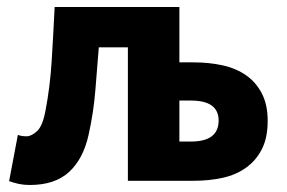

<svg xmlns="http://www.w3.org/2000/svg" viewBox="-20 -516 820 548"><path d="M65 12Q48 12 34 9Q20 6 6 1L31 -131Q36 -129 42 -128Q48 -127 56 -127Q70 -127 86 -142Q102 -157 110 -201Q123 -269 127.5 -342Q132 -415 136 -496H492V-338H532Q577 -338 615.5 -329.5Q654 -321 682.5 -301Q711 -281 727.5 -249Q744 -217 744 -171Q744 -123 727.5 -90.5Q711 -58 682.5 -37.5Q654 -17 615.5 -8.5Q577 0 532 0H345V-381H262Q257 -318 252 -256.5Q247 -195 233 -132Q218 -63 177.5 -25.5Q137 12 65 12ZM492 -112H525Q604 -112 604 -172Q604 -229 525 -229H492Z"/></svg>

Font: hySource Sans Pro
Style: Bold
Weight: 700
Designer: Paul D. Hunt
Foundry: Adobe Systems Incorporated
Version: Version 2.021;PS 2.000;hotconv 1.0.86;makeotf.lib2.5.63406